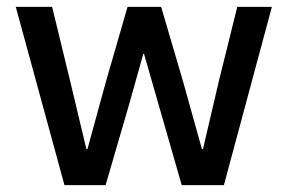

<svg xmlns="http://www.w3.org/2000/svg" viewBox="-20 -540 839 560"><path d="M26 -520H132L185 -302L232 -105H235L289 -302L352 -520H450L514 -302L569 -105H572L618 -302L672 -520H773L633 0H510L442 -237L400 -383H398L357 -237L288 0H168Z"/></svg>

Font: IBMPlexSans-Medium
Style: Regular
Weight: 500
Designer: Mike Abbink, Paul van der Laan, Pieter van Rosmalen
Foundry: Bold Monday
Version: Version 3.1